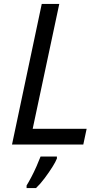

<svg xmlns="http://www.w3.org/2000/svg" viewBox="-20 -734 518 975"><path d="M41 0 192 -714H281L146 -80H420L403 0ZM115 221V208Q125 192 139 165.5Q153 139 165.5 110.5Q178 82 186 61H269V71Q263 87 246 114Q229 141 207 170.5Q185 200 163 221Z"/></svg>

Font: BC Sans
Style: Italic
Weight: 400
Italic angle: -12°
Designer: Monotype Design Team
Designer: Province of B.C.
Foundry: Monotype Imaging Inc.
Version: Version 2.000;GOOG;noto-source:20170915:90ef993387c0